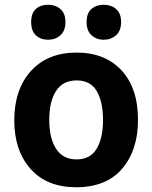

<svg xmlns="http://www.w3.org/2000/svg" viewBox="-20 -777 640 807"><path d="M255 -684Q255 -721 234 -739Q213 -757 182 -757Q151 -757 131 -739.5Q111 -722 111 -684Q111 -647 131 -628.5Q151 -610 182 -610Q213 -610 234 -629Q255 -648 255 -684ZM489 -684Q489 -721 468 -739Q447 -757 416 -757Q385 -757 364.5 -739.5Q344 -722 344 -684Q344 -648 364.5 -629Q385 -610 416 -610Q447 -610 468 -629Q489 -648 489 -684ZM560 -273Q560 -407 490.5 -481.5Q421 -556 302 -556Q180 -556 110 -478.5Q40 -401 40 -271Q40 -144 108.5 -67Q177 10 300 10Q427 10 493.5 -68Q560 -146 560 -273ZM187 -273Q187 -350 215.5 -394.5Q244 -439 302 -439Q361 -439 387 -393.5Q413 -348 413 -273Q413 -196 386 -151.5Q359 -107 302 -107Q244 -107 215.5 -152Q187 -197 187 -273Z"/></svg>

Font: Noto Sans Mono UI
Style: Bold
Weight: 700
Designer: Monotype Design team
Foundry: Monotype Imaging Inc.
Version: 1.000